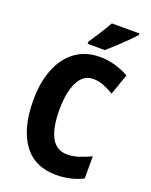

<svg xmlns="http://www.w3.org/2000/svg" viewBox="-170 -1020 878 1119"><g transform="rotate(20 268.5 -460.5)"><path d="M336 -590Q272 -590 240.5 -525.5Q209 -461 209 -355Q209 -242 241 -183Q273 -124 340 -124Q376 -124 411 -135.5Q446 -147 485 -165V-28Q411 10 320 10Q185 10 116 -86.5Q47 -183 47 -356Q47 -464 79.5 -547Q112 -630 175 -677Q238 -724 327 -724Q374 -724 419.5 -711.5Q465 -699 508 -675L463 -546Q431 -565 399.5 -577.5Q368 -590 336 -590ZM495 -921Q479 -903 451.5 -875.5Q424 -848 393.5 -820Q363 -792 339 -771H232V-784Q257 -821 281.5 -859.5Q306 -898 324 -931H495Z"/></g></svg>

Font: Noto Sans Tamil Condensed ExtraBold
Style: Regular
Weight: 800
Width: 3
Designer: Jelle Bosma - Monotype Design Team
Foundry: Monotype Imaging Inc.
Version: Version 2.004; ttfautohint (v1.8.4.7-5d5b)